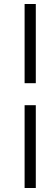

<svg xmlns="http://www.w3.org/2000/svg" viewBox="-20 -710 272 960"><path d="M103 230V-184H159V230ZM159 -294H103V-690H159Z"/></svg>

Font: Lisu Bosa
Style: Italic
Weight: 400
Italic angle: -19°
Designer: David Morse, Annie Olsen, Victor Gaultney, Frank Grießhammer (Latin)
Foundry: SIL International
Version: Version 2.000